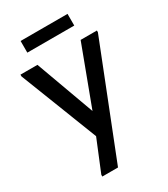

<svg xmlns="http://www.w3.org/2000/svg" viewBox="-228 -821 1008 1155"><g transform="rotate(-30 275.5 -244.0)"><path d="M130 232V220L219 3L10 -533V-545H128L276 -139L428 -545H541V-533L239 232ZM112 -720H438V-639H112Z"/></g></svg>

Font: Kufam Medium
Style: Regular
Weight: 500
Designer: Wael Morcos, Artur Schmal
Foundry: Original Type
Version: Version 1.300; ttfautohint (v1.8.3)